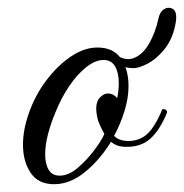

<svg xmlns="http://www.w3.org/2000/svg" viewBox="-20 -473 473 493"><path d="M119 0Q78 0 58.5 -29.5Q39 -59 39 -101Q39 -140 54 -182Q70 -228 98.5 -266Q127 -304 161.5 -327.5Q196 -351 230 -351Q271 -351 290.5 -323Q310 -295 310 -252Q310 -222 300 -189Q290 -156 273 -124Q286 -111 310 -111Q338 -111 358 -129Q378 -147 397 -193Q409 -193 409 -184Q390 -138 365.5 -116.5Q341 -95 303 -96Q280 -96 265 -109Q237 -63 198.5 -31.5Q160 0 119 0ZM133 -22Q156 -22 179 -41.5Q202 -61 221 -86Q240 -111 248 -129Q232 -158 229.5 -172.5Q227 -187 227 -194Q227 -213 237 -223Q247 -233 257 -233Q271 -233 281 -221Q283 -232 284 -241.5Q285 -251 285 -260Q285 -286 275.5 -302.5Q266 -319 246 -319Q225 -319 202 -301Q179 -283 158.5 -253Q138 -223 123 -186Q110 -155 103 -127.5Q96 -100 96 -77Q96 -52 105 -37Q114 -22 133 -22ZM322 -298Q300 -298 284.5 -309.5Q269 -321 264 -325Q263 -329 264 -333.5Q265 -338 269 -338Q299 -315 322.5 -323.5Q346 -332 362.5 -360.5Q379 -389 387 -426Q390 -440 397.5 -446.5Q405 -453 412 -453Q441 -453 429 -404Q421 -369 401 -345Q381 -321 359 -309.5Q337 -298 322 -298Z"/></svg>

Font: Great Vibes
Style: Regular
Weight: 400
Designer: Robert E. Leuschke, Viktoriya Grabowska, Viviana Monsalve, Eben Sorkin
Foundry: Robert E. Leuschke
Version: Version 1.103; ttfautohint (v1.8.4.7-5d5b)